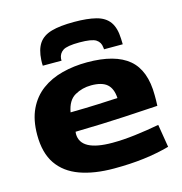

<svg xmlns="http://www.w3.org/2000/svg" viewBox="-114 -875 937 988"><g transform="rotate(-15 355.0 -381.0)"><path d="M373 10Q268 10 192 -17.5Q116 -45 75.5 -104Q35 -163 35 -259Q35 -339 62 -395.5Q89 -452 136.5 -487Q184 -522 246.5 -538Q309 -554 379 -554Q528 -554 600 -493.5Q672 -433 672 -300Q672 -291 672 -275Q672 -259 671 -244Q608 -240 493.5 -233.5Q379 -227 230 -224Q229 -220 229 -212Q230 -120 399 -120Q456 -120 521 -128Q586 -136 650 -148L670 -26Q605 -8 532.5 1Q460 10 373 10ZM231 -327Q312 -328 381.5 -331Q451 -334 483 -336Q480 -387 453 -410.5Q426 -434 369 -434Q321 -434 281.5 -411.5Q242 -389 231 -327ZM368 -772Q439 -772 485.5 -760Q532 -748 555 -716Q578 -684 580 -626Q581 -612 581 -596H481Q481 -599 481 -601.5Q481 -604 480 -607Q478 -634 456 -648.5Q434 -663 368 -663Q302 -663 280 -648.5Q258 -634 255 -607Q255 -604 255 -601.5Q255 -599 255 -596H155Q154 -604 154.5 -611.5Q155 -619 155 -626Q158 -682 180 -714Q202 -746 247.5 -759Q293 -772 368 -772Z"/></g></svg>

Font: Georama Extended
Style: Bold
Weight: 700
Width: 7
Designer: Jean-Baptiste Levee
Foundry: Production Type
Version: Version 1.000